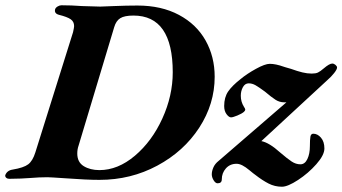

<svg xmlns="http://www.w3.org/2000/svg" viewBox="-71 -675 1298 728"><path d="M177 1Q119 -3 109 -3Q78 -3 42 0Q28 1 8 2Q-12 3 -36 3Q-43 3 -47.5 -1Q-52 -5 -51 -11Q-44 -29 -23 -32Q19 -39 36 -52Q53 -65 63 -97L206 -553Q210 -571 210 -576Q210 -593 197 -602Q184 -611 152 -619Q134 -624 138 -640Q140 -646 147.5 -650.5Q155 -655 162 -655Q200 -655 240 -652Q290 -650 309 -650Q323 -650 361 -652Q409 -654 450 -654Q541 -654 607.5 -618.5Q674 -583 708.5 -521.5Q743 -460 743 -384Q743 -281 684.5 -191Q626 -101 525.5 -47Q425 7 306 7Q257 7 177 1ZM584 -401Q584 -616 435 -616Q401 -616 385 -606Q369 -596 362 -572L227 -123Q222 -109 222 -93Q222 -60 246.5 -45Q271 -30 306 -30Q376 -30 440.5 -84.5Q505 -139 544.5 -225.5Q584 -312 584 -401ZM1207 -419Q1207 -412 1196 -398Q1185 -384 1170 -371L920 -140Q950 -134 991 -97Q1019 -73 1035 -62.5Q1051 -52 1068 -52Q1085 -52 1094.5 -72Q1104 -92 1104 -121Q1104 -146 1106 -157Q1108 -168 1117 -168Q1133 -168 1146 -153Q1159 -138 1159 -112Q1159 -87 1128.5 -52.5Q1098 -18 1059 7.5Q1020 33 998 33Q971 33 947.5 21Q924 9 897 -12Q891 -16 875.5 -29Q860 -42 848 -48Q836 -54 826 -54Q801 -54 785.5 -36.5Q770 -19 770 5Q770 20 754 20Q746 20 739 8.5Q732 -3 732 -14Q732 -26 738 -40Q744 -54 758 -65L1015 -287H1007Q989 -287 974 -296.5Q959 -306 933 -328Q910 -345 897.5 -352Q885 -359 872 -359Q858 -359 850 -344.5Q842 -330 842 -312Q842 -289 854 -270Q859 -263 859 -259Q859 -256 854 -251Q846 -244 829 -237Q812 -230 805 -230Q797 -230 788 -242Q779 -254 779 -273Q779 -306 794 -328Q809 -350 841 -375Q865 -395 899.5 -414Q934 -433 952 -433Q974 -433 1005 -422Q1004 -422 1032 -414Q1057 -405 1075.5 -400.5Q1094 -396 1111 -396Q1126 -396 1134.5 -400Q1143 -404 1157 -416Q1178 -434 1189 -434Q1195 -434 1201 -429Q1207 -424 1207 -419Z"/></svg>

Font: EB Garamond
Style: Bold Italic
Weight: 700
Italic angle: -17.2°
Designer: Georg Duffner and Octavio Pardo
Foundry: Georg Duffner
Version: Version 1.000